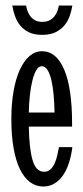

<svg xmlns="http://www.w3.org/2000/svg" viewBox="-20 -660 301 693"><path d="M176.8 -253.9Q176.3 -286.6 173.6 -316.9Q170.9 -347.2 165.5 -370.4Q160.2 -393.6 151.6 -407.2Q143.1 -420.9 130.9 -420.9Q119.6 -420.9 111.3 -407.2Q103 -393.6 97.2 -370.4Q91.3 -347.2 87.9 -316.9Q84.5 -286.6 84 -253.9ZM139.2 -40Q153.3 -40 162.6 -49.1Q171.9 -58.1 177.7 -71.5Q183.6 -85 187 -100.3Q190.4 -115.7 192.9 -128.9H241.2Q237.3 -98.6 229 -72.5Q220.7 -46.4 207.5 -27.3Q194.3 -8.3 176.5 2.4Q158.7 13.2 136.2 13.2Q109.9 13.2 88.6 -2.4Q67.4 -18.1 52.2 -48.8Q37.1 -79.6 29.1 -125Q21 -170.4 21 -230Q21 -286.1 29.1 -331.5Q37.1 -377 51.8 -408.7Q66.4 -440.4 86.7 -457.8Q106.9 -475.1 131.8 -475.1Q183.6 -475.1 211.9 -408.2Q240.2 -341.3 240.2 -213.9V-203.1H84Q85.4 -123 97.7 -81.5Q109.9 -40 139.2 -40ZM241.2 -640.1Q238.3 -622.1 231.9 -603.3Q225.6 -584.5 213.1 -569.1Q200.7 -553.7 181.2 -543.9Q161.6 -534.2 132.3 -534.2Q103 -534.2 83.5 -543.9Q64 -553.7 52 -569.1Q40 -584.5 33.7 -603.3Q27.3 -622.1 24.4 -640.1H74.2Q75.7 -631.3 79.1 -621.1Q82.5 -610.8 89.1 -602.1Q95.7 -593.3 106.2 -587.2Q116.7 -581.1 132.3 -581.1Q148.9 -581.1 159.7 -587.2Q170.4 -593.3 177.2 -602.1Q184.1 -610.8 187.5 -621.1Q190.9 -631.3 192.4 -640.1H241.2Z"/></svg>

Font: Stint Ultra Condensed
Style: Regular
Weight: 400
Width: 1
Designer: Astigmatic (AOETI)
Foundry: Astigmatic (AOETI)
Version: Version 1.000